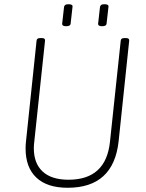

<svg xmlns="http://www.w3.org/2000/svg" viewBox="-20 -882 691 908"><path d="M300 6Q203 6 152 -42Q101 -90 101 -180Q101 -188 101.5 -196.5Q102 -205 103 -214L153 -690Q154 -702 170 -702H178Q194 -702 193 -690L142 -211Q140 -196 140 -181Q140 -109 182 -70.5Q224 -32 304 -32Q481 -32 500 -211L551 -690Q552 -702 568 -702H576Q592 -702 591 -690L541 -214Q517 6 300 6ZM463 -758Q443 -758 444 -770L453 -850Q454 -855 458.5 -858.5Q463 -862 474 -862Q495 -862 493 -850L484 -770Q483 -758 463 -758ZM293 -758Q273 -758 274 -770L283 -850Q284 -855 288.5 -858.5Q293 -862 304 -862Q325 -862 323 -850L314 -770Q313 -758 293 -758Z"/></svg>

Font: Asap Semi Condensed Semi Condensed Thin
Style: Italic
Weight: 100
Width: 4
Italic angle: -6°
Designer: Pablo Cosgaya
Foundry: Omnibus-Type
Version: Version 3.001; ttfautohint (v1.8.4.7-5d5b)